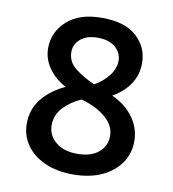

<svg xmlns="http://www.w3.org/2000/svg" viewBox="-75 -698 700 775"><g transform="rotate(10 275.0 -310.5)"><path d="M275 11Q208 11 158.5 -11.5Q109 -34 82.5 -72.5Q56 -111 56 -159Q56 -218 91 -261.5Q126 -305 185 -332Q141 -355 114.5 -392.5Q88 -430 88 -474Q88 -540 138.5 -586Q189 -632 281 -632Q377 -632 424.5 -588Q472 -544 472 -480Q472 -431 446.5 -393Q421 -355 376 -330Q432 -305 464 -261Q496 -217 496 -163Q496 -113 468.5 -73.5Q441 -34 391.5 -11.5Q342 11 275 11ZM296 -362Q332 -382 354.5 -411.5Q377 -441 377 -473Q377 -505 351 -527.5Q325 -550 278 -550Q233 -550 208 -528Q183 -506 183 -476Q183 -435 216 -409Q249 -383 296 -362ZM277 -74Q334 -74 365 -100.5Q396 -127 396 -168Q396 -210 357.5 -243Q319 -276 257 -293Q214 -274 185 -243Q156 -212 156 -170Q156 -129 189 -101.5Q222 -74 277 -74Z"/></g></svg>

Font: Inconsolata SemiExpanded SemiBold
Style: Regular
Weight: 600
Width: 6
Monospace: yes
Designer: Raph Levien, Cyreal, Brenton Simpson
Foundry: Raph Levien, Cyreal, Google
Version: Version 3.001; ttfautohint (v1.8.2.53-6de2)